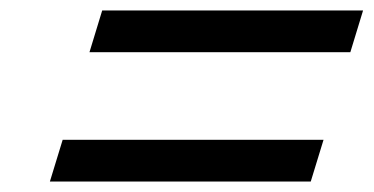

<svg xmlns="http://www.w3.org/2000/svg" viewBox="-20 -530 716 368"><path d="M115.6 -182H75.6L100.1 -262H140.1H560.1H600.1L575.6 -182H535.6ZM191.5 -430H151.5L175.9 -510H215.9H635.9H675.9L651.5 -430H611.5Z"/></svg>

Font: Nordica Plus
Style: NordicaClassicLightObl
Weight: 300
Version: Version 1.01